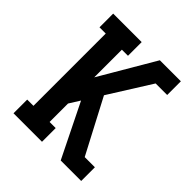

<svg xmlns="http://www.w3.org/2000/svg" viewBox="-200 -868 1001 1001"><g transform="rotate(45 300.0 -367.5)"><path d="M60 0V-101H106V-634H60V-735H270V-634H225V-430L404 -735H559V-634H474L327 -400L484 -101H559V0H408L262 -296L225 -237V-101H270V0Z"/></g></svg>

Font: Iosevka Etoile
Style: Bold
Weight: 700
Designer: Belleve Invis
Foundry: Belleve Invis
Version: Version 28.1.0; ttfautohint (v1.8.4)